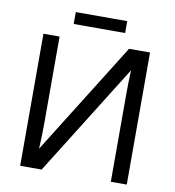

<svg xmlns="http://www.w3.org/2000/svg" viewBox="-89 -905 898 985"><g transform="rotate(10 359.5 -413.0)"><path d="M193.8 0H82V-688H166V-236.8Q166 -171.9 162.1 -103L527.8 -688H637.2V0H554.2V-457Q554.2 -516.6 557.1 -581.1ZM494.1 -826.2V-764.2H226.1V-826.2Z"/></g></svg>

Font: Libra Sans Modern
Style: Regular
Weight: 400
Foundry: Stefan Peev, Context Ltd
Version: Version 1.000